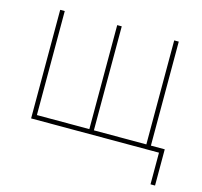

<svg xmlns="http://www.w3.org/2000/svg" viewBox="-101 -647 964 915"><g transform="rotate(15 381.0 -190.0)"><path d="M86.4 -535.6H108.9V-22.5H367.7V-535.6H390.1V-22.5H648.9V-535.6H671.4V0H86.4ZM717.3 156.2V0H664.6V-22.5H739.7V156.2Z"/></g></svg>

Font: Inter 20pt Thin
Style: Regular
Weight: 250
Version: Version 4.001;git-66647c0bb